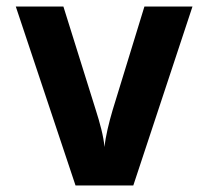

<svg xmlns="http://www.w3.org/2000/svg" viewBox="-20 -570 640 590"><path d="M212.1 0 28.5 -550H174.8L274.4 -231.8Q283.7 -203.1 291.3 -173Q298.8 -142.9 301.2 -118.3Q303.6 -142.9 310.6 -173Q317.6 -203.1 325.9 -231L423.8 -550H571.5L389.6 0Z"/></svg>

Font: JetBrains Mono
Style: Regular
Weight: 400
Monospace: yes
Designer: Philipp Nurullin, Konstantin Bulenkov
Foundry: JetBrains
Version: Version 2.305